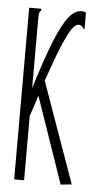

<svg xmlns="http://www.w3.org/2000/svg" viewBox="-49 -658 347 694"><g transform="rotate(5 125.0 -311.5)"><path d="M29 -623H73V-616Q67 -612 66 -605Q65 -598 65 -582V-334Q99 -445 125 -509Q151 -573 173 -600Q195 -627 218 -627Q228 -627 235 -623V-563H232Q229 -569 226 -572Q223 -575 215 -577H211Q202 -577 189.5 -560.5Q177 -544 157.5 -498.5Q138 -453 108 -365L238 0L198 4L90 -309Q78 -274 65 -233V0H29Z"/></g></svg>

Font: Inconsolata UltraCondensed Light
Style: Regular
Weight: 300
Width: 1
Monospace: yes
Designer: Raph Levien, Cyreal, Brenton Simpson
Foundry: Raph Levien, Cyreal, Google
Version: Version 3.001; ttfautohint (v1.8.2.53-6de2)